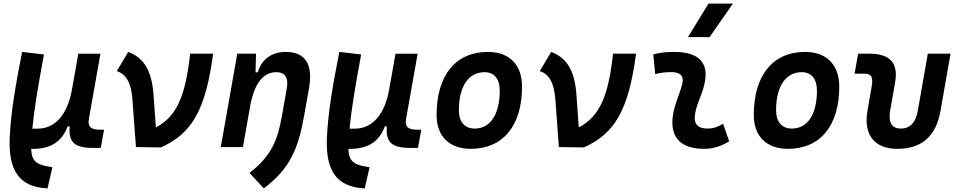

<svg xmlns="http://www.w3.org/2000/svg" viewBox="-20 -815 5313 1064"><path d="M243.2 229 270.5 111.8 252.4 108.9C175.3 96.7 155.3 71.3 152.8 10.3C271.5 11.7 325.2 -37.6 355 -114.7H366.2C357.9 -18.6 400.9 5.9 507.3 4.9L538.6 4.4L556.6 -96.2H536.6C482.4 -96.2 464.8 -112.8 472.7 -157.2L536.6 -517.1H414.1L379.9 -325.2V-325.7C356.4 -181.2 285.6 -102.1 189.5 -102.1H159.2C168.9 -204.6 190.4 -335 223.6 -513.2L102.5 -527.3C64.9 -335.4 39.6 -189.9 33.7 -48.3C26.9 127.4 85.4 219.2 235.4 228.5Z M733.4 0 871.6 2C1046.4 -75.7 1120.1 -210 1161.1 -517.6H1033.7C1007.8 -284.7 960.9 -170.4 843.8 -108.9L830.6 -291.5C820.3 -431.2 772.9 -496.1 690.4 -527.3L627.4 -420.9C677.2 -404.8 707 -358.9 713.9 -264.2Z M1203.6 0H1326.2L1368.2 -237.8C1395 -370.1 1449.2 -415 1512.2 -415C1559.1 -415 1580.1 -384.3 1569.3 -325.2L1542.5 -173.3C1518.1 -36.1 1483.4 49.8 1362.8 143.1L1441.9 229C1587.4 118.7 1632.3 11.2 1665.5 -174.3L1692.4 -325.2C1715.8 -458 1671.9 -527.3 1564 -527.3C1485.4 -527.3 1429.7 -486.3 1408.2 -414.1H1396L1398.9 -517.6H1294.9Z M2001 229 2028.3 111.8 2010.3 108.9C1933.1 96.7 1913.1 71.3 1910.6 10.3C2029.3 11.7 2083 -37.6 2112.8 -114.7H2124C2115.7 -18.6 2158.7 5.9 2265.1 4.9L2296.4 4.4L2314.5 -96.2H2294.4C2240.2 -96.2 2222.7 -112.8 2230.5 -157.2L2294.4 -517.1H2171.9L2137.7 -325.2V-325.7C2114.3 -181.2 2043.5 -102.1 1947.3 -102.1H1917C1926.8 -204.6 1948.2 -335 1981.4 -513.2L1860.4 -527.3C1822.8 -335.4 1797.4 -189.9 1791.5 -48.3C1784.7 127.4 1843.3 219.2 1993.2 228.5Z M2588.9 9.8C2767.6 9.8 2873 -118.2 2873 -335C2873 -456.1 2802.7 -527.3 2683.6 -527.3C2504.9 -527.3 2399.4 -397.5 2399.4 -177.7C2399.4 -60.1 2469.7 9.8 2588.9 9.8ZM2610.4 -102.5C2555.2 -102.5 2522.9 -140.1 2522.9 -203.6C2522.9 -336.4 2576.2 -415 2665.5 -415C2718.8 -415 2749.5 -377.4 2749.5 -314C2749.5 -181.2 2697.8 -102.5 2610.4 -102.5Z M3077.1 0 3215.3 2C3390.1 -75.7 3463.9 -210 3504.9 -517.6H3377.4C3351.6 -284.7 3304.7 -170.4 3187.5 -108.9L3174.3 -291.5C3164.1 -431.2 3116.7 -496.1 3034.2 -527.3L2971.2 -420.9C3021 -404.8 3050.8 -358.9 3057.6 -264.2Z M3987.3 -129.4C3953.6 -109.9 3933.1 -102.5 3900.9 -102.5C3851.6 -102.5 3827.1 -124 3830.1 -166.5C3834.5 -231 3867.2 -278.8 3882.8 -345.2C3912.1 -465.3 3855.5 -527.3 3715.8 -527.3C3677.2 -527.3 3638.7 -524.4 3600.6 -513.7L3610.8 -404.3C3640.6 -412.1 3670.4 -415.5 3700.2 -415.5C3751 -415.5 3772 -392.6 3760.7 -349.1C3746.1 -290.5 3710.9 -224.1 3706.5 -153.3C3699.7 -46.4 3759.8 9.8 3881.8 9.8C3939 9.8 3981 -8.3 4021 -31.2ZM3792.5 -609.4H3912.1L4041.5 -794.9H3906.2Z M4346.7 9.8C4525.4 9.8 4630.9 -118.2 4630.9 -335C4630.9 -456.1 4560.5 -527.3 4441.4 -527.3C4262.7 -527.3 4157.2 -397.5 4157.2 -177.7C4157.2 -60.1 4227.5 9.8 4346.7 9.8ZM4368.2 -102.5C4313 -102.5 4280.8 -140.1 4280.8 -203.6C4280.8 -336.4 4334 -415 4423.3 -415C4476.6 -415 4507.3 -377.4 4507.3 -314C4507.3 -181.2 4455.6 -102.5 4368.2 -102.5Z M4952.6 9.8C5087.9 9.8 5167 -59.6 5191.9 -200.2L5247.6 -517.6H5121.6L5066.4 -202.6C5054.7 -136.2 5023.9 -102.5 4972.2 -102.5C4922.4 -102.5 4901.4 -136.2 4913.1 -202.6L4939.9 -355.5C4960 -465.3 4913.6 -517.6 4796.4 -517.6H4735.4L4715.8 -406.7H4768.6C4808.6 -406.7 4819.8 -388.7 4811 -338.4L4787.1 -200.2C4764.2 -68.4 4825.7 9.8 4952.6 9.8Z"/></svg>

Font: Cascadia Mono PL SemiBold
Style: Italic
Weight: 600
Italic angle: -10°
Monospace: yes
Designer: Aaron Bell
Foundry: Saja Typeworks
Version: Version 2404.023